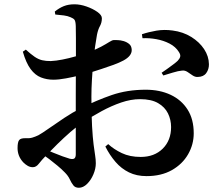

<svg xmlns="http://www.w3.org/2000/svg" viewBox="-20 -812 1040 898"><path d="M238.6 -744.1 236.3 -758Q256.9 -774.7 278.5 -783.3Q300.1 -791.9 328.2 -791.9Q355.2 -791.9 384.6 -781.6Q414 -771.3 435.2 -756.4Q456.5 -741.4 456.5 -726.8Q456.5 -706.4 447.6 -690.4Q438.7 -674.5 433.7 -650Q429.7 -629.1 424.9 -595.6Q420.1 -562 416.3 -521.3Q412.4 -480.5 410 -438.8Q407.5 -397.1 407.5 -360.6Q407.5 -274.8 410.6 -221.2Q413.7 -167.5 417.8 -135.7Q421.9 -103.8 425 -84.8Q428.1 -65.8 428.1 -48.4Q428.1 -23 416.8 3.6Q405.6 30.1 387.3 48.2Q369 66.2 348.7 66.2Q331.7 66.2 322.8 54.6Q313.8 42.9 306.2 26.4Q298.6 9.9 283 -5.6Q267.2 -21.9 248.2 -37.6Q229.2 -53.4 210.3 -67.8Q191.4 -82.1 174 -93.8L189.5 -114.3Q209.9 -105.8 231.3 -96.9Q252.6 -88 272.3 -80.9Q291.9 -73.8 306.1 -69.7Q322.4 -66.1 328.4 -71.4Q334.4 -76.8 334.4 -90.3Q334.4 -136.3 334.4 -210.3Q334.4 -284.3 334.4 -372.3Q334.4 -404.7 334.7 -450.3Q335.1 -496 335.1 -544Q335.1 -591.9 335.1 -631.3Q335.1 -670.8 334.4 -689.7Q333.6 -712.5 328.5 -719.3Q323.5 -726.1 310.3 -731.3Q296.5 -737.5 278.9 -739.8Q261.2 -742.1 238.6 -744.1ZM100.7 -579.9Q124.8 -558.2 142.2 -546.3Q159.7 -534.4 177.3 -530.3Q194.9 -526.2 217.5 -526.4Q241.5 -527.4 272.3 -533.5Q303.2 -539.5 334.3 -548.6Q365.5 -557.8 390 -566.5Q428.5 -580.3 452.8 -593.5Q477.1 -606.7 491.2 -615.7Q505.2 -624.6 512.3 -624.6Q517.2 -624.6 530.3 -624.4Q543.5 -624.1 558.3 -619.8Q573.1 -615.4 584.2 -606.2Q595.4 -597 596.1 -578.9Q596.8 -550.1 556.9 -528.8Q538.3 -518.8 511.3 -508.9Q484.2 -499 454.7 -489.4Q425.2 -479.8 398.3 -471.3Q383.7 -467 353.1 -459.4Q322.5 -451.8 288.6 -445.5Q254.7 -439.2 229.4 -439.2Q198.9 -439.2 171.7 -449.8Q144.5 -460.3 123.1 -489Q101.8 -517.8 86.8 -570.2ZM159.6 -179.5Q176.7 -188.9 208.8 -211.5Q240.9 -234.2 280.4 -260.4Q319.8 -286.6 358.6 -306.1Q429.4 -342.2 502.1 -367.3Q574.9 -392.4 661.4 -392.4Q727.4 -392.4 778 -368.6Q828.6 -344.8 857.3 -299.6Q886.1 -254.4 886.1 -188.5Q886.1 -136.3 859.7 -90.3Q833.2 -44.3 783.8 -16.3Q734.3 11.7 665.3 11.7Q618.9 11.7 583.2 -5.8Q547.4 -23.3 520.4 -54.6Q493.4 -85.8 472.7 -126.6L486.1 -138Q512.2 -113.8 549.8 -95.9Q587.3 -78 638 -78Q702 -78 741.1 -116.7Q780.2 -155.5 780.2 -217.8Q780.2 -251.7 765.7 -281.5Q751.1 -311.3 719.4 -329.7Q687.6 -348.2 635.1 -348.2Q592.5 -348.2 546.6 -332.5Q500.7 -316.7 455.7 -292.3Q410.7 -267.8 369.2 -240.6Q341.2 -222.4 309.5 -194.7Q277.8 -167 249.1 -138.8Q220.4 -110.5 198.7 -88Q174.4 -63 161.8 -46.5Q149.3 -30 133.7 -30Q120.9 -30 110 -36.2Q99.1 -42.4 89.2 -52.3Q75.4 -66.9 68.7 -83.9Q62.1 -100.9 62.1 -119.1Q62.1 -148.1 69.9 -157.2Q77.6 -166.2 99.7 -165.6Q118 -164.5 131.2 -168.4Q144.4 -172.3 159.6 -179.5ZM646.5 -633.2 643.8 -651.8Q675 -662.4 711.5 -668.6Q747.9 -674.8 787.4 -669.3Q836.2 -663 874.6 -639.2Q912.9 -615.4 934.8 -582Q956.7 -548.6 957.2 -511.6Q957.5 -488.2 944.8 -470.4Q932.2 -452.6 905 -452.1Q892.5 -451.3 880.8 -459.3Q869 -467.3 856.9 -475.5Q844.7 -483.6 831.1 -481.8Q814.3 -480.5 787.6 -472.3Q761 -464.1 743.8 -459L735.9 -471.7Q746.2 -478.5 761.2 -489.2Q776.2 -499.9 790.6 -510.8Q805 -521.6 811.3 -527.9Q820.8 -538.1 822.8 -547.1Q824.9 -556 816.9 -568.5Q801.5 -593.4 773 -608.1Q744.6 -622.8 711.1 -628.8Q677.7 -634.8 646.5 -633.2Z"/></svg>

Font: Early Summer Mincho VF
Style: Regular
Weight: 250
Designer: GuiWonder
Version: Version 1.002